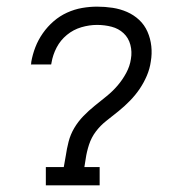

<svg xmlns="http://www.w3.org/2000/svg" viewBox="-20 -558 540 578"><path d="M118 0V-55H172L178 -89Q181 -110 186.5 -131.5Q192 -153 203.5 -172.5Q215 -192 231 -208.5Q247 -225 265 -239.5Q283 -254 301 -268.5Q319 -283 334 -300.5Q349 -318 360 -338.5Q371 -359 374 -380Q378 -402 372.5 -423Q367 -444 352 -458Q337 -472 316 -477.5Q295 -483 272 -483Q249 -483 225 -476Q201 -469 181.5 -453Q162 -437 150.5 -415Q139 -393 135 -369Q135 -367 134.5 -366Q134 -365 134 -364H73Q74 -366 74 -367.5Q74 -369 74 -371Q78 -394 86.5 -416Q95 -438 109 -458Q123 -478 141.5 -494Q160 -510 182 -520Q204 -530 227 -534Q250 -538 272 -538Q296 -538 319 -534.5Q342 -531 362.5 -522Q383 -513 399 -498Q415 -483 424 -462.5Q433 -442 435.5 -419Q438 -396 434 -373Q431 -351 422 -330Q413 -309 400.5 -290.5Q388 -272 371.5 -255Q355 -238 337 -223.5Q319 -209 300.5 -194.5Q282 -180 268.5 -162Q255 -144 248 -122.5Q241 -101 238 -80L234 -55H280V0Z"/></svg>

Font: Iosevka Slab Light Oblique
Style: Regular
Weight: 300
Italic angle: -9°
Monospace: yes
Designer: Belleve Invis
Foundry: Belleve Invis
Version: Version 11.1.1; ttfautohint (v1.8.3)